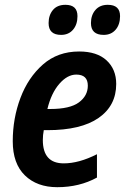

<svg xmlns="http://www.w3.org/2000/svg" viewBox="-20 -768 521 798"><path d="M302 -701Q302 -748 252 -748Q218 -748 200 -726.5Q182 -705 182 -672Q182 -623 234 -623Q265 -623 283.5 -644.5Q302 -666 302 -701ZM479 -701Q479 -748 428 -748Q395 -748 376.5 -726.5Q358 -705 358 -672Q358 -623 411 -623Q442 -623 460.5 -644.5Q479 -666 479 -701ZM383 -30V-127Q308 -89 245 -89Q158 -89 158 -186Q158 -207 162 -227H177Q317 -227 390 -278Q463 -329 463 -419Q463 -480 423 -517Q383 -554 309 -554Q220 -554 158.5 -500Q97 -446 65 -361Q33 -276 33 -181Q33 -88 83.5 -39Q134 10 218 10Q310 10 383 -30ZM297 -458Q345 -458 345 -412Q345 -370 308 -342.5Q271 -315 189 -315H177Q193 -381 226.5 -419.5Q260 -458 297 -458Z"/></svg>

Font: Noto Sans UI SemiCondensed
Style: Bold Italic
Weight: 700
Width: 4
Designer: Monotype Design Team
Foundry: Monotype Imaging Inc.
Version: 1.001